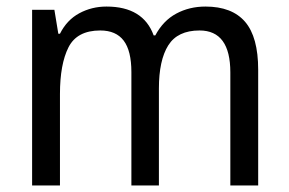

<svg xmlns="http://www.w3.org/2000/svg" viewBox="-20 -566 882 586"><path d="M607 -546Q688 -546 728 -499.5Q768 -453 768 -353V0H683V-345Q683 -473 589 -473Q522 -473 493.5 -427.5Q465 -382 465 -296V0H381V-346Q381 -411 357.5 -442Q334 -473 286 -473Q215 -473 189 -421.5Q163 -370 163 -279V0H78V-536H146L158 -463H163Q184 -505 222 -525.5Q260 -546 305 -546Q417 -546 449 -458H454Q478 -503 518 -524.5Q558 -546 607 -546Z"/></svg>

Font: Noto Sans Hebrew SemiCondensed
Style: Regular
Weight: 400
Width: 4
Designer: Monotype Design Team
Foundry: Monotype Imaging Inc.
Version: Version 2.004; ttfautohint (v1.8.4.7-5d5b)